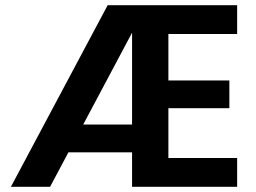

<svg xmlns="http://www.w3.org/2000/svg" viewBox="-20 -720 988 740"><path d="M22 0 395 -700H894V-589H629V-410H864V-303H629V-111H894V0H489V-594L173 0ZM165 -133 224 -240H555V-133Z"/></svg>

Font: DM Sans 17pt ExtraBold
Style: Regular
Weight: 800
Version: Version 4.004;gftools[0.9.30]